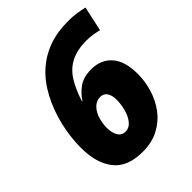

<svg xmlns="http://www.w3.org/2000/svg" viewBox="-206 -843 971 971"><g transform="rotate(-45 279.0 -357.5)"><path d="M247 10Q139 10 89.5 -53Q40 -116 40 -225Q40 -302 58.5 -380Q77 -458 113 -526Q149 -594 200 -639Q246 -680 307 -702.5Q368 -725 451 -725Q478 -725 506 -721Q534 -717 558 -711L529 -578Q511 -583 487.5 -586.5Q464 -590 444 -590Q376 -590 331 -566.5Q286 -543 258 -497.5Q230 -452 210 -388H213Q234 -421 268 -445.5Q302 -470 358 -470Q427 -470 467.5 -424Q508 -378 508 -286Q508 -234 492.5 -182Q477 -130 445 -86.5Q413 -43 363.5 -16.5Q314 10 247 10ZM257 -124Q285 -124 303.5 -147Q322 -170 331 -204Q340 -238 340 -271Q340 -302 327.5 -320.5Q315 -339 290 -339Q262 -339 241 -316.5Q220 -294 212 -262Q208 -247 206 -233Q204 -219 204 -204Q204 -168 217.5 -146Q231 -124 257 -124Z"/></g></svg>

Font: Noto Sans Disp ExtBd
Style: Italic
Weight: 800
Italic angle: -12°
Designer: Monotype Design Team
Foundry: Monotype Imaging Inc.
Version: Version 2.000;GOOG;noto-source:20170915:90ef993387c0